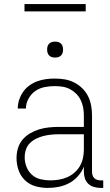

<svg xmlns="http://www.w3.org/2000/svg" viewBox="-20 -913 540 941"><path d="M214 8Q184 8 154.5 0Q125 -8 103 -29Q81 -50 71 -79Q61 -108 61 -138Q61 -163 68 -186.5Q75 -210 90.5 -228.5Q106 -247 127.5 -259.5Q149 -272 172 -279Q195 -286 219.5 -288.5Q244 -291 268 -291H391V-348Q391 -367 387.5 -386Q384 -405 375.5 -422.5Q367 -440 353.5 -453.5Q340 -467 323 -476Q306 -485 287 -488Q268 -491 248 -491Q223 -491 198 -486Q173 -481 152.5 -466.5Q132 -452 119.5 -429Q107 -406 107 -381H67Q67 -403 74 -424Q81 -445 93.5 -463Q106 -481 124 -494Q142 -507 162.5 -514.5Q183 -522 204.5 -525Q226 -528 248 -528Q273 -528 297 -524Q321 -520 343 -509Q365 -498 382.5 -481Q400 -464 411 -442.5Q422 -421 426.5 -396.5Q431 -372 431 -348V-71Q431 -63 433.5 -54.5Q436 -46 442 -40Q448 -34 456.5 -31.5Q465 -29 473 -29H486V8H473Q457 8 441 3.5Q425 -1 413 -12Q401 -23 396 -39Q391 -55 391 -71V-96Q381 -71 362.5 -50Q344 -29 320 -16Q296 -3 269 2.5Q242 8 214 8ZM227 -29Q248 -29 269 -32.5Q290 -36 309.5 -44.5Q329 -53 345 -67Q361 -81 371.5 -99Q382 -117 386.5 -138Q391 -159 391 -180V-255H268Q249 -255 230 -253Q211 -251 193 -246.5Q175 -242 157.5 -233.5Q140 -225 126.5 -211.5Q113 -198 107 -179.5Q101 -161 101 -142Q101 -118 110 -95Q119 -72 137 -56Q155 -40 179 -34.5Q203 -29 227 -29ZM250 -631Q242 -631 234.5 -633Q227 -635 221 -641Q215 -647 213 -654.5Q211 -662 211 -670Q211 -678 213 -685.5Q215 -693 221 -699Q227 -705 234.5 -707Q242 -709 250 -709Q258 -709 265.5 -707Q273 -705 279 -699Q285 -693 287 -685.5Q289 -678 289 -670Q289 -662 287 -654.5Q285 -647 279 -641Q273 -635 265.5 -633Q258 -631 250 -631ZM100 -857V-893H400V-857Z"/></svg>

Font: Iosevka SS18 Extralight
Style: Regular
Weight: 200
Monospace: yes
Designer: Belleve Invis
Foundry: Belleve Invis
Version: Version 25.1.1; ttfautohint (v1.8.4)